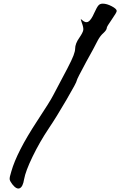

<svg xmlns="http://www.w3.org/2000/svg" viewBox="-20 -811 706 1072"><path d="M604 -776C585.5 -785.7 568.8 -790.6 553.9 -790.6C543.3 -790.6 535.1 -787.3 529.5 -780.6C523.7 -774 516 -760.2 506.4 -739.1C494.9 -712.7 483.9 -696.4 473.4 -690.2C462.8 -684.1 450.9 -687.1 437.8 -699.5C434.2 -703 432 -704.8 431.2 -704.8C430.3 -704.8 432 -698.2 436.4 -685C443.5 -666.5 446.3 -652.7 445 -643.4C443.7 -634.2 436.4 -619.9 423.2 -600.6C407.4 -578.5 399.5 -557.9 399.5 -538.5C399.5 -529.7 396.4 -517.2 390.3 -500.9C384.1 -484.6 372.7 -460.4 355.9 -428.3C339.2 -396.2 312.8 -346.3 276.8 -278.6C266.2 -257.5 236.3 -209.5 187 -134.7C111.4 -19.5 63.5 74.2 43.2 146.3C36.2 168.3 33.1 182.8 34 189.9C34.9 196.9 39.7 206.1 48.5 217.6C64.3 237.8 78.2 245.3 90.1 240C101.9 234.7 110.1 218 114.5 189.9C119.8 160 135.6 117.7 162 63.2C188.4 8.7 218.7 -44.1 253 -95.2C280.3 -135.6 313.1 -188.6 351.3 -254.2C389.6 -319.7 408.7 -355.5 408.7 -361.7C408.7 -366.1 426.3 -400.8 461.5 -465.9C489.7 -516 511.2 -556.1 526.2 -586C535.8 -603.6 546.4 -617.2 557.8 -626.9C570.1 -638.3 576.3 -648 576.3 -655.9C576.3 -660.3 585.5 -675.7 604 -702.1C622.5 -728.5 631.7 -744.4 631.7 -749.7C631.7 -757.6 622.5 -766.3 604 -776Z"/></svg>

Font: Beth Ellen
Style: Regular
Weight: 400
Version: Version 1.015;Fontself Maker 2.1.2